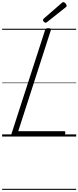

<svg xmlns="http://www.w3.org/2000/svg" viewBox="-20 -1279 734 1799"><path d="M108 0Q80 0 87 -23L402 -996Q405 -1006 411.5 -1010.5Q418 -1015 433 -1015Q447 -1015 453.5 -1010.5Q460 -1006 456 -995L151 -50H579Q589 -50 591.5 -44Q594 -38 590 -25Q587 -12 580.5 -6Q574 0 564 0ZM408 -1066Q400 -1066 391.5 -1074.5Q383 -1083 383 -1090Q383 -1093 384 -1096Q385 -1099 388 -1103L557 -1250Q561 -1253 564 -1256Q567 -1259 572 -1259Q579 -1259 586.5 -1253.5Q594 -1248 599 -1240.5Q604 -1233 604 -1226Q604 -1222 603 -1218.5Q602 -1215 596 -1211L422 -1073Q417 -1070 414 -1068Q411 -1066 408 -1066ZM0 490H694V500H0ZM0 -20H694V0H0ZM0 -505H694V-500H0ZM0 -1010H694V-1000H0Z"/></svg>

Font: Playwrite RO Guides
Style: Regular
Weight: 400
Designer: Veronika Burian, José Scaglione
Foundry: TypeTogether
Version: Version 1.003